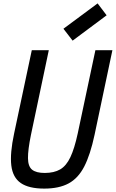

<svg xmlns="http://www.w3.org/2000/svg" viewBox="-20 -1095 681 1129"><path d="M240 14Q150 14 102.5 -18.5Q55 -51 46.5 -122Q38 -193 63 -310L167 -800H267L162 -302Q144 -214 144.5 -165Q145 -116 169 -97Q193 -78 243 -78Q298 -78 334 -99Q370 -120 394 -171Q418 -222 437 -310L541 -800H641L536 -302Q511 -185 475.5 -116Q440 -47 383.5 -16.5Q327 14 240 14ZM407 -856 353 -926 554 -1075 607 -1005Z"/></svg>

Font: Victor Mono Thin
Style: Bold Italic
Weight: 700
Italic angle: -12°
Monospace: yes
Version: Version 1.561;gftools[0.9.30]